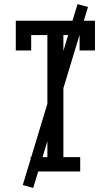

<svg xmlns="http://www.w3.org/2000/svg" viewBox="-20 -836 540 936"><path d="M129 0V-70H211V-665H132V-590H57V-735H443V-590H368V-665H289V-70H371V0ZM142 80 91 66 358 -816 409 -802Z"/></svg>

Font: Iosevka Gothic
Style: Regular
Weight: 400
Monospace: yes
Designer: Belleve Invis
Foundry: Belleve Invis
Version: Version 15.5.1; ttfautohint (v1.8.4)